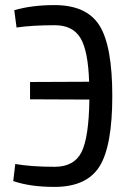

<svg xmlns="http://www.w3.org/2000/svg" viewBox="-20 -722 507 754"><path d="M194 -702Q320 -702 370.5 -622Q421 -542 421 -345Q421 -148 370.5 -68Q320 12 194 12Q98 12 32 -11L40 -78Q102 -67 195 -67Q271 -67 300 -124.5Q329 -182 331 -331L98 -332V-400L330 -401Q326 -524 295.5 -573.5Q265 -623 195 -623Q108 -623 45 -614L36 -682Q105 -702 194 -702Z"/></svg>

Font: exo2condensed_r
Style: Regular
Weight: 400
Width: 3
Designer: Natanael Gama
Version: Version 1.001;PS 001.001;hotconv 1.0.70;makeotf.lib2.5.58329